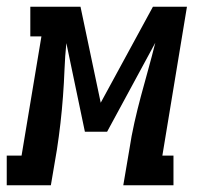

<svg xmlns="http://www.w3.org/2000/svg" viewBox="-65 -550 585 570"><path d="M-45 0V-88H-1L58 -442H25V-530H174L234 -245L389 -530H490L417 -88H450V0H301L319 -106Q325 -146 334 -186Q343 -226 353.5 -265Q364 -304 375 -343.5Q386 -383 396 -423L253 -159H187L132 -422Q128 -383 126.5 -343.5Q125 -304 122 -264Q119 -224 114.5 -184.5Q110 -145 104 -106L86 0Z"/></svg>

Font: Iosevka Slab Semibold
Style: Italic
Weight: 600
Italic angle: -9°
Monospace: yes
Designer: Belleve Invis
Foundry: Belleve Invis
Version: Version 11.1.1; ttfautohint (v1.8.3)